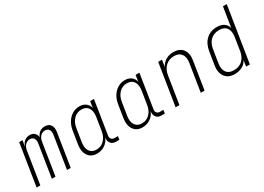

<svg xmlns="http://www.w3.org/2000/svg" viewBox="-11 -1458 3023 2195"><g transform="rotate(-30 1500.0 -360.0)"><path d="M31 0 118 -550H162L150 -475H153Q163 -515 192 -537.5Q221 -560 261 -560Q299 -560 322.5 -538.5Q346 -517 350 -480Q362 -517 391 -538.5Q420 -560 461 -560Q511 -560 535 -525Q559 -490 549 -431L481 0H432L499 -425Q506 -468 490 -493Q474 -518 439 -518Q404 -518 379 -493Q354 -468 347 -425L280 0H232L299 -425Q306 -468 290 -493Q274 -518 239 -518Q204 -518 179 -493Q154 -468 147 -425L80 0Z M825 10Q749 10 711 -45.5Q673 -101 687 -189L714 -360Q724 -420 752.5 -465Q781 -510 823.5 -535Q866 -560 916 -560Q967 -560 1000 -534.5Q1033 -509 1042 -466L1055 -550H1105L1035 -105Q1031 -78 1045 -61.5Q1059 -45 1085 -45H1130L1123 0H1078Q1034 0 1011.5 -29.5Q989 -59 996 -105Q977 -53 931 -21.5Q885 10 825 10ZM842 -33Q903 -33 945 -75Q987 -117 998 -189L1025 -360Q1036 -432 1008 -474.5Q980 -517 919 -517Q859 -517 817 -474.5Q775 -432 764 -360L737 -189Q726 -117 754.5 -75Q783 -33 842 -33Z M1425 10Q1349 10 1311 -45.5Q1273 -101 1287 -189L1314 -360Q1324 -420 1352.5 -465Q1381 -510 1423.5 -535Q1466 -560 1516 -560Q1567 -560 1600 -534.5Q1633 -509 1642 -466L1655 -550H1705L1635 -105Q1631 -78 1645 -61.5Q1659 -45 1685 -45H1730L1723 0H1678Q1634 0 1611.5 -29.5Q1589 -59 1596 -105Q1577 -53 1531 -21.5Q1485 10 1425 10ZM1442 -33Q1503 -33 1545 -75Q1587 -117 1598 -189L1625 -360Q1636 -432 1608 -474.5Q1580 -517 1519 -517Q1459 -517 1417 -474.5Q1375 -432 1364 -360L1337 -189Q1326 -117 1354.5 -75Q1383 -33 1442 -33Z M1866 0 1953 -550H2003L1989 -459Q2011 -507 2055 -533.5Q2099 -560 2158 -560Q2239 -560 2279.5 -508Q2320 -456 2306 -367L2248 0H2198L2255 -360Q2267 -434 2236.5 -475.5Q2206 -517 2141 -517Q2075 -517 2029.5 -475Q1984 -433 1973 -360L1916 0Z M2641 10Q2587 10 2550 -15Q2513 -40 2497.5 -85Q2482 -130 2491 -189L2518 -360Q2533 -455 2589 -507.5Q2645 -560 2732 -560Q2788 -560 2824 -535Q2860 -510 2870 -467L2912 -730H2962L2846 0H2796L2808 -79Q2786 -36 2743 -13Q2700 10 2641 10ZM2658 -33Q2726 -33 2770.5 -74.5Q2815 -116 2826 -189L2853 -360Q2864 -434 2833.5 -475.5Q2803 -517 2735 -517Q2668 -517 2623.5 -475.5Q2579 -434 2568 -360L2541 -189Q2530 -116 2560.5 -74.5Q2591 -33 2658 -33Z"/></g></svg>

Font: JetBrains Mono Thin
Style: Italic
Weight: 100
Italic angle: -9°
Monospace: yes
Designer: Philipp Nurullin, Konstantin Bulenkov
Foundry: JetBrains
Version: Version 2.305; ttfautohint (v1.8.4.7-5d5b)